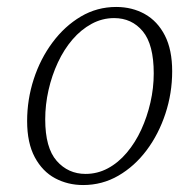

<svg xmlns="http://www.w3.org/2000/svg" viewBox="-20 -520 556 552"><path d="M219 12Q175 12 138.5 -7.5Q102 -27 80 -68Q58 -109 58 -172Q58 -234 77 -292.5Q96 -351 131 -398Q166 -445 212.5 -472.5Q259 -500 314 -500Q360 -500 396.5 -479.5Q433 -459 454 -418Q475 -377 475 -315Q475 -252 455.5 -193Q436 -134 401.5 -88Q367 -42 320.5 -15Q274 12 219 12ZM226 -20Q260 -20 290 -36Q320 -52 344.5 -81Q369 -110 386 -147Q403 -184 412.5 -225.5Q422 -267 422 -309Q422 -392 390.5 -430Q359 -468 308 -468Q274 -468 243.5 -451.5Q213 -435 188.5 -406.5Q164 -378 146.5 -340.5Q129 -303 119.5 -261Q110 -219 110 -177Q110 -95 143 -57.5Q176 -20 226 -20Z"/></svg>

Font: Source Serif 4 Light
Style: Italic
Weight: 300
Italic angle: -12°
Designer: Frank Grießhammer
Foundry: Adobe Systems Incorporated
Version: Version 4.004;hotconv 1.0.116;makeotfexe 2.5.65601